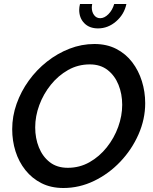

<svg xmlns="http://www.w3.org/2000/svg" viewBox="-20 -935 765 960"><path d="M297 5Q235 5 187.5 -19Q140 -43 107 -84.5Q74 -126 57.5 -178.5Q41 -231 41 -289Q41 -354 63 -416Q85 -478 124 -532Q163 -586 215 -627Q267 -668 327.5 -691.5Q388 -715 452 -715Q514 -715 561.5 -690.5Q609 -666 641 -624Q673 -582 689.5 -529Q706 -476 706 -419Q706 -339 672.5 -263Q639 -187 581.5 -126.5Q524 -66 450.5 -30.5Q377 5 297 5ZM319 -96Q378 -96 427.5 -124Q477 -152 514 -198.5Q551 -245 571 -300.5Q591 -356 591 -411Q591 -465 572.5 -511Q554 -557 518 -585Q482 -613 429 -613Q370 -613 320.5 -585Q271 -557 234 -511Q197 -465 176.5 -409.5Q156 -354 156 -298Q156 -244 174.5 -198Q193 -152 229 -124Q265 -96 319 -96ZM481 -844Q502 -844 522 -864Q542 -884 551 -915H612Q601 -863 560.5 -828Q520 -793 470 -793Q427 -793 401.5 -819Q376 -845 376 -886Q376 -899 380 -915H441Q440 -910 439.5 -905.5Q439 -901 439 -897Q439 -875 450.5 -859.5Q462 -844 481 -844Z"/></svg>

Font: Raleway SemiBold
Style: Italic
Weight: 600
Italic angle: -12°
Designer: Matt McInerney, Pablo Impallari, Rodrigo Fuenzalida
Foundry: Matt McInerney, Pablo Impallari, Rodrigo Fuenzalida
Version: Version 4.026